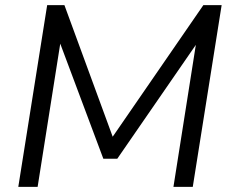

<svg xmlns="http://www.w3.org/2000/svg" viewBox="-20 -725 895 745"><path d="M51 0 163 -705H230L427 -168H399L769 -705H840L728 0H653L747 -596H771L435 -109H381L199 -595H220L126 0Z"/></svg>

Font: Nunito Sans 12pt ExtraLight 12pt
Style: Italic
Weight: 400
Italic angle: -9°
Version: Version 3.101;gftools[0.9.27]